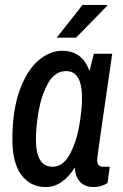

<svg xmlns="http://www.w3.org/2000/svg" viewBox="-20 -743 496 775"><path d="M30 -180Q30 -297 59 -377.5Q88 -458 134 -498Q180 -538 231 -538Q313 -538 341 -456L359 -526H433Q372 -109 372 -98Q372 -70 396 -70H423L414 -4Q389 12 357 12Q324 12 304 -8Q284 -28 282 -67Q232 12 165 12Q103 12 66.5 -36.5Q30 -85 30 -180ZM311 -348Q311 -456 247 -456Q201 -456 174 -407Q147 -358 136 -294.5Q125 -231 125 -180Q125 -70 192 -70Q234 -70 261 -119Q288 -168 299.5 -233.5Q311 -299 311 -348ZM313 -723H412L413 -720L287 -591H209Z"/></svg>

Font: Archivo Narrow Medium
Style: Italic
Weight: 500
Italic angle: -8°
Designer: Hector Gatti
Foundry: Omnibus-Type
Version: Version 2.001